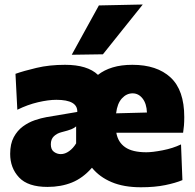

<svg xmlns="http://www.w3.org/2000/svg" viewBox="-20 -796 842 831"><path d="M185.5 13Q101 13 62.5 -28Q24 -69 24 -130Q24 -173.5 39.5 -202.2Q55 -231 79.2 -248.8Q103.5 -266.5 130.8 -275.8Q158 -285 181 -289L314.5 -311.5Q316.5 -364 224 -364Q189.5 -364 144.5 -353.5Q99.5 -343 55 -321L47 -476.5Q82 -489 137.8 -502.2Q193.5 -515.5 261.5 -515.5Q358.5 -515.5 404 -472Q430.5 -493 467.5 -504.2Q504.5 -515.5 553 -515.5Q659 -515.5 718.2 -460.8Q777.5 -406 777.5 -289.5Q777.5 -268.5 776.2 -252.8Q775 -237 772.5 -221.5H483.5Q490.5 -180.5 521.8 -158.8Q553 -137 613.5 -137Q640 -137 684 -145.5Q728 -154 763.5 -171L769.5 -16.5Q740 -4 695 5.2Q650 14.5 590 14.5Q515.5 14.5 463 -7.8Q410.5 -30 378 -70Q338.5 -25 291.2 -6Q244 13 185.5 13ZM554 -392Q527.5 -392 507.5 -370Q487.5 -348 482.5 -305.5L616 -309Q614.5 -347.5 597 -369.8Q579.5 -392 554 -392ZM243 -129Q261.5 -129 279.2 -141.8Q297 -154.5 309.5 -175.5V-249Q302 -242 289.2 -236.8Q276.5 -231.5 245 -223.5Q226 -218.5 213 -206Q200 -193.5 200 -171.5Q200 -148.5 213.5 -138.8Q227 -129 243 -129ZM290.5 -559Q320 -612.5 349.2 -665.8Q378.5 -719 408 -772.5L598 -776.5Q553 -720.5 509.8 -666.5Q466.5 -612.5 425.5 -561Z"/></svg>

Font: Commissioner ExtraBold
Style: Regular
Weight: 800
Designer: Kostas Bartsokas
Foundry: Kostas Bartsokas
Version: Version 1.000; ttfautohint (v1.8.3)